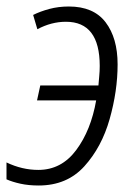

<svg xmlns="http://www.w3.org/2000/svg" viewBox="-30 -561 417 591"><path d="M89 10Q176 10 229.5 -49Q283 -108 307.5 -194.5Q332 -281 332 -363Q332 -444 295 -492.5Q258 -541 182 -541Q150 -541 122 -533.5Q94 -526 72 -515L85 -471Q128 -494 173 -494Q277 -494 277 -358Q277 -342 275.5 -327Q274 -312 273 -298H94L84 -252H266Q250 -160 204.5 -99Q159 -38 88 -38Q38 -38 -10 -61V-9Q8 -1 33 4.5Q58 10 89 10Z"/></svg>

Font: Noto Sans Display SemiCondensed Light
Style: Italic
Weight: 300
Width: 4
Italic angle: -12°
Designer: Monotype Design Team
Foundry: Monotype Imaging Inc.
Version: Version 1.900